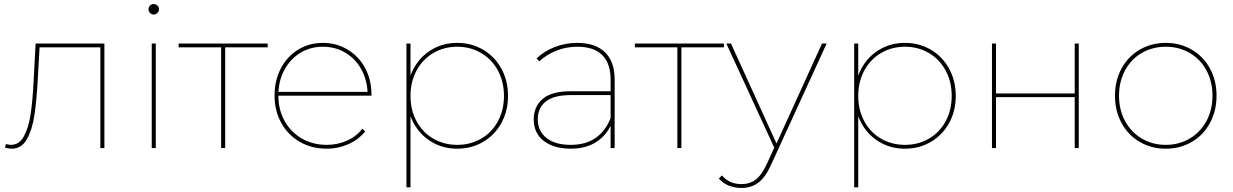

<svg xmlns="http://www.w3.org/2000/svg" viewBox="-20 -732 6096 949"><path d="M9 -20Q25 -16 34 -16Q75 -16 98 -58Q121 -100 131 -165Q141 -230 146 -329Q146 -334 146.5 -338.5Q147 -343 147 -348L156 -517H496V0H476V-506L484 -498H168L176 -506L167 -344Q161 -234 150 -162Q139 -90 112.5 -43.5Q86 3 38 3Q25 3 5 -2Z M730 -517H750V0H730ZM740 -660Q729 -660 721.5 -668Q714 -676 714 -686Q714 -697 721.5 -704.5Q729 -712 740 -712Q750 -712 758 -704.5Q766 -697 766 -686Q766 -676 758 -668Q750 -660 740 -660Z M1073 -506 1081 -498H863V-517H1303V-498H1085L1093 -506V0H1073Z M1595 3Q1521 3 1462.5 -30.5Q1404 -64 1370.5 -124Q1337 -184 1337 -259Q1337 -334 1368 -393.5Q1399 -453 1453.5 -486.5Q1508 -520 1576 -520Q1643 -520 1698 -487Q1753 -454 1784.5 -396Q1816 -338 1816 -264Q1816 -263 1816 -261.5Q1816 -260 1816 -259H1348V-278H1805L1797 -263Q1797 -330 1768.5 -384.5Q1740 -439 1689.5 -470Q1639 -501 1576 -501Q1513 -501 1463 -470Q1413 -439 1384.5 -384.5Q1356 -330 1356 -263V-259Q1356 -189 1387 -133.5Q1418 -78 1472.5 -47Q1527 -16 1595 -16Q1648 -16 1694.5 -36.5Q1741 -57 1771 -96L1785 -82Q1751 -41 1701 -19Q1651 3 1595 3Z M2240 3Q2170 3 2113.5 -30.5Q2057 -64 2024.5 -123.5Q1992 -183 1992 -258Q1992 -333 2024.5 -393Q2057 -453 2113.5 -486.5Q2170 -520 2240 -520Q2310 -520 2367.5 -486.5Q2425 -453 2458 -393Q2491 -333 2491 -258Q2491 -183 2458 -123.5Q2425 -64 2367.5 -30.5Q2310 3 2240 3ZM1989 -517H2009V-327L1999 -257L2009 -187V194H1989ZM2240 -16Q2305 -16 2358 -46.5Q2411 -77 2441 -132.5Q2471 -188 2471 -258Q2471 -328 2441 -383.5Q2411 -439 2358 -470Q2305 -501 2240 -501Q2175 -501 2122 -470Q2069 -439 2039 -383.5Q2009 -328 2009 -258Q2009 -188 2039 -132.5Q2069 -77 2122 -46.5Q2175 -16 2240 -16Z M2998 -123V-140V-338Q2998 -419 2956.5 -460Q2915 -501 2834 -501Q2778 -501 2729.5 -481.5Q2681 -462 2646 -429L2632 -443Q2669 -479 2722 -499.5Q2775 -520 2833 -520Q2923 -520 2970.5 -473.5Q3018 -427 3018 -339V0H2998ZM2801 3Q2744 3 2702.5 -15Q2661 -33 2639.5 -65.5Q2618 -98 2618 -142Q2618 -204 2661.5 -242.5Q2705 -281 2802 -281H3009V-262H2801Q2717 -262 2677.5 -230Q2638 -198 2638 -143Q2638 -84 2681 -50Q2724 -16 2801 -16Q2874 -16 2923 -49.5Q2972 -83 2998 -148L3008 -135Q2986 -71 2933 -34Q2880 3 2801 3Z M3328 -506 3336 -498H3118V-517H3558V-498H3340L3348 -506V0H3328Z M3645 197Q3611 197 3582.5 185.5Q3554 174 3533 151L3548 135Q3569 158 3592 168Q3615 178 3646 178Q3686 178 3715.5 155.5Q3745 133 3771 77L3809 -7L3814 -14L4043 -517H4066L3791 83Q3763 145 3728 171Q3693 197 3645 197ZM3570 -517H3593L3822 -14L3813 11Z M4453 3Q4383 3 4326.5 -30.5Q4270 -64 4237.5 -123.5Q4205 -183 4205 -258Q4205 -333 4237.5 -393Q4270 -453 4326.5 -486.5Q4383 -520 4453 -520Q4523 -520 4580.5 -486.5Q4638 -453 4671 -393Q4704 -333 4704 -258Q4704 -183 4671 -123.5Q4638 -64 4580.5 -30.5Q4523 3 4453 3ZM4202 -517H4222V-327L4212 -257L4222 -187V194H4202ZM4453 -16Q4518 -16 4571 -46.5Q4624 -77 4654 -132.5Q4684 -188 4684 -258Q4684 -328 4654 -383.5Q4624 -439 4571 -470Q4518 -501 4453 -501Q4388 -501 4335 -470Q4282 -439 4252 -383.5Q4222 -328 4222 -258Q4222 -188 4252 -132.5Q4282 -77 4335 -46.5Q4388 -16 4453 -16Z M4883 -517H4903V-270H5292V-517H5312V0H5292V-252H4903V0H4883Z M5742 3Q5671 3 5613.5 -30.5Q5556 -64 5523.5 -124Q5491 -184 5491 -259Q5491 -334 5523.5 -393.5Q5556 -453 5613.5 -486.5Q5671 -520 5742 -520Q5813 -520 5870.5 -486.5Q5928 -453 5960.5 -393.5Q5993 -334 5993 -259Q5993 -184 5960.5 -124Q5928 -64 5870.5 -30.5Q5813 3 5742 3ZM5742 -16Q5807 -16 5860 -47Q5913 -78 5943 -133.5Q5973 -189 5973 -259Q5973 -329 5943 -384.5Q5913 -440 5860 -470.5Q5807 -501 5742 -501Q5677 -501 5624 -470.5Q5571 -440 5541 -384.5Q5511 -329 5511 -259Q5511 -189 5541 -133.5Q5571 -78 5624 -47Q5677 -16 5742 -16Z"/></svg>

Font: Montserrat
Style: Regular
Weight: 400
Designer: Julieta Ulanovsky
Foundry: Julieta Ulanovsky
Version: Version 8.000